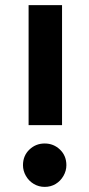

<svg xmlns="http://www.w3.org/2000/svg" viewBox="-20 -720 350 752"><path d="M92 -230V-700H223V-230ZM155 12Q132 12 112.5 0.5Q93 -11 81.5 -31Q70 -51 70 -73Q70 -110 95 -134Q120 -158 155 -158Q190 -158 215 -134Q240 -110 240 -73Q240 -51 228.5 -31Q217 -11 198 0.5Q179 12 155 12Z"/></svg>

Font: Golos Text SemiBold
Style: Regular
Weight: 600
Designer: A.Korolkova, Vitaly Kuzmin
Foundry: ParaType Ltd
Version: Version 2.004